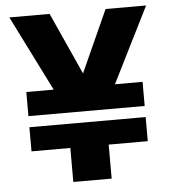

<svg xmlns="http://www.w3.org/2000/svg" viewBox="-51 -746 702 793"><g transform="rotate(-5 300.0 -350.0)"><path d="M207 -320 17 -700H184L329 -379H271L416 -700H584L394 -320ZM221 0V-174H380V0ZM60 -141V-241H542V-141ZM60 -287V-387H542V-287Z"/></g></svg>

Font: SUSE Thin ExtraBold
Style: Regular
Weight: 800
Version: Version 1.000